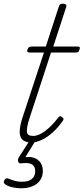

<svg xmlns="http://www.w3.org/2000/svg" viewBox="-28 -750 448 1031"><path d="M140 15Q113 15 96.5 3.5Q80 -8 78 -36Q76 -64 91 -113L208 -468H131Q121 -468 119 -472.5Q117 -477 120 -485Q123 -493 127.5 -496.5Q132 -500 141 -500H218L288 -715Q290 -723 295 -726.5Q300 -730 311 -730Q321 -730 325.5 -726Q330 -722 328 -714L258 -500H388Q398 -500 400 -496Q402 -492 399 -484Q396 -474 391.5 -471Q387 -468 378 -468H246L130 -114Q114 -63 116.5 -41.5Q119 -20 150 -20Q179 -20 214.5 -46.5Q250 -73 285 -119Q291 -126 295.5 -126Q300 -126 305 -121Q313 -116 313 -111Q313 -106 309 -101Q284 -65 255 -39Q226 -13 196.5 1Q167 15 140 15ZM84 261Q67 261 42.5 256.5Q18 252 -1 239Q-8 234 -7.5 228Q-7 222 -3 215Q3 208 8 207.5Q13 207 20 210Q35 217 53 221.5Q71 226 90 226Q124 226 142.5 211.5Q161 197 161 169Q161 143 143.5 132.5Q126 122 86 127Q79 128 75.5 126Q72 124 70 119Q68 112 68.5 107Q69 102 75 92L134 0H166L99 109L91 97Q127 89 151.5 96.5Q176 104 189 122.5Q202 141 202 169Q202 196 188 217Q174 238 148 249.5Q122 261 84 261Z"/></svg>

Font: Playwrite US Trad Thin
Style: Regular
Weight: 250
Designer: Veronika Burian, José Scaglione
Foundry: TypeTogether
Version: Version 1.003